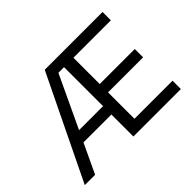

<svg xmlns="http://www.w3.org/2000/svg" viewBox="-141 -1000 1271 1271"><g transform="rotate(-45 495.0 -364.0)"><path d="M25.4 0 377.9 -727.5H918.9V-649.4H568.4V-403.3H896.5V-325.2H568.4V-78.1H924.8V0H480.5V-649.4H427.7L122.1 0ZM192.4 -206.1V-284.2H524.4V-206.1Z"/></g></svg>

Font: Inter V
Style: Weight 400 Optical size 14.0
Weight: 400
Designer: Rasmus Andersson
Foundry: rsms
Version: Version 4.000;git-4fc901f